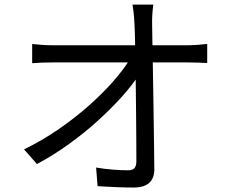

<svg xmlns="http://www.w3.org/2000/svg" viewBox="-20 -803 1040 851"><path d="M659.6 -782.7Q656.8 -762.6 655.3 -741.3Q653.8 -719.9 654.2 -699.4Q654.6 -671.7 655.3 -626.3Q656 -580.9 657.2 -523.9Q658.4 -466.8 659.2 -404.1Q660.1 -341.4 661.1 -278.3Q662.1 -215.3 662.8 -157.3Q663.5 -99.4 663.9 -52.5Q664.3 -12.9 641.1 7.7Q617.9 28.2 572.9 28.2Q534.8 28.2 492.4 26.4Q450 24.6 412.6 22.2L405.9 -60.4Q442 -54.2 480.4 -51.2Q518.8 -48.2 547.1 -48.2Q568.4 -48.2 576.4 -58.2Q584.4 -68.2 584.4 -88.3Q584.4 -124.2 584.1 -175Q583.8 -225.9 583.3 -285.3Q582.8 -344.7 582 -405.6Q581.2 -466.5 580.3 -523.3Q579.4 -580.1 578.5 -625.9Q577.6 -671.7 575.8 -699.4Q574.4 -728.3 572.2 -747.9Q570 -767.4 567.3 -782.7ZM122.6 -607.9Q144.9 -605.5 168.5 -603.9Q192.2 -602.4 215 -602.4Q226.5 -602.4 261.5 -602.4Q296.4 -602.4 347.3 -602.4Q398.1 -602.4 456.3 -602.4Q514.4 -602.4 572.8 -602.4Q631.2 -602.4 681.7 -602.4Q732.3 -602.4 767.4 -602.4Q802.4 -602.4 813 -602.4Q832.7 -602.4 858.2 -604.4Q883.6 -606.5 898.4 -608.3V-523.7Q880.5 -524.7 857.5 -525.5Q834.5 -526.3 815.9 -526.3Q806.1 -526.3 771.4 -526.3Q736.6 -526.3 685.5 -526.3Q634.3 -526.3 575.4 -526.3Q516.6 -526.3 457.3 -526.3Q398.1 -526.3 346.9 -526.3Q295.7 -526.3 261.1 -526.3Q226.5 -526.3 216.5 -526.3Q191.6 -526.3 169 -525.6Q146.4 -524.9 122.6 -522.9ZM86.5 -140.9Q165.7 -179.4 238.6 -229.5Q311.4 -279.6 373.1 -334.2Q434.7 -388.8 481.8 -442.4Q528.8 -496 556.4 -541.5L596.4 -541.7L597.4 -474.3Q569.4 -429.5 522 -376.4Q474.6 -323.4 414.2 -268.4Q353.9 -213.5 284.6 -163.8Q215.4 -114 143.8 -75.9Z"/></svg>

Font: Noto Sans HK Thin
Style: Regular
Weight: 100
Designer: Ryoko NISHIZUKA 西塚涼子 (kana, bopomofo & ideographs); Paul D. Hunt (Latin, Greek & Cyrillic); Sandoll Communications 산돌커뮤니
Foundry: Adobe
Version: Version 2.004-H2;hotconv 1.0.118;makeotfexe 2.5.65603